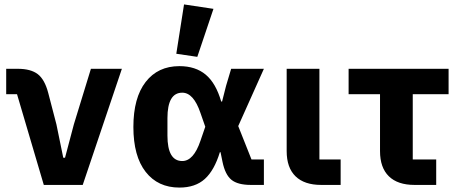

<svg xmlns="http://www.w3.org/2000/svg" viewBox="-20 -836 2076 868"><path d="M178 0 57 -410H8V-525H60Q119 -525 150.5 -501Q182 -477 198 -416L235 -274L266 -123H274L314 -274L391 -525H531L354 0Z M872 -579 777 -593 812 -816 945 -796ZM791 12Q694 12 638.5 -59Q583 -130 583 -262Q583 -394 638.5 -465.5Q694 -537 791 -537Q864 -537 910 -498.5Q956 -460 980 -377H984L1002 -448L1025 -525H1173L1057 -266L1117 -115H1173V0H1114Q1055 0 1026.5 -23Q998 -46 986 -104L977 -148H974Q949 -66 906 -27Q863 12 791 12ZM804 -108Q855 -108 886 -199L908 -263L886 -326Q855 -417 804 -417Q737 -417 737 -302V-223Q737 -108 804 -108Z M1432 0Q1356 0 1316 -39Q1276 -78 1276 -153V-525H1424V-115H1520V0Z M1854 0Q1778 0 1738 -39Q1698 -78 1698 -153V-410H1556V-525H2008V-410H1846V-115H1952V0Z"/></svg>

Font: Anuphan
Style: Bold
Weight: 700
Designer: Mike Abbink, Paul van der Laan, Pieter van Rosmalen, Mint Tantisuwanna
Foundry: Bold Monday; Cadson Demak
Version: Version 3.002;hotconv 1.0.109;makeotfexe 2.5.65596